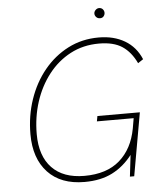

<svg xmlns="http://www.w3.org/2000/svg" viewBox="-58 -920 823 978"><g transform="rotate(-5 353.0 -431.0)"><path d="M429 -322H646L589 0H567L580 -110Q536 -53 477 -23Q418 7 335 7Q214 7 147.5 -64Q81 -135 81 -259Q81 -353 109.5 -436.5Q138 -520 190 -583.5Q242 -647 313 -683.5Q384 -720 470 -720Q547 -720 603 -687Q659 -654 686 -590L659 -572Q631 -631 587 -660Q543 -689 469 -689Q388 -689 322.5 -654.5Q257 -620 210 -559.5Q163 -499 138 -421.5Q113 -344 113 -257Q113 -145 171 -84.5Q229 -24 337 -24Q451 -24 517.5 -82Q584 -140 603 -243L612 -295H424ZM486 -817Q474 -817 466.5 -825Q459 -833 459 -843Q459 -853 467 -861Q475 -869 485 -869Q497 -869 504 -861Q511 -853 511 -843Q511 -833 504.5 -825Q498 -817 486 -817Z"/></g></svg>

Font: Livvic Thin
Style: Italic
Weight: 250
Italic angle: -10°
Designer: Jacques Le Bailly, Baron von Fonthausen
Version: Version 1.001; ttfautohint (v1.8.2)